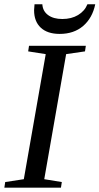

<svg xmlns="http://www.w3.org/2000/svg" viewBox="-24 -866 459 886"><path d="M180.2 -39.1 261.2 -25.9 257.3 0H-3.9L0 -25.9L85.9 -39.1L187 -616.2L106 -628.9L109.9 -654.8H372.1L368.2 -628.9L281.2 -616.2ZM251.5 -709.5Q194.8 -709.5 164.1 -738.3Q133.3 -767.1 133.3 -818.8L135.3 -846.2H171.4Q173.3 -814.5 198 -796.4Q222.7 -778.3 263.7 -778.3Q305.7 -778.3 336.2 -796.6Q366.7 -814.9 379.4 -846.2H415.5Q402.3 -782.7 359.6 -746.1Q316.9 -709.5 251.5 -709.5Z"/></svg>

Font: Tinos
Style: Italic
Weight: 400
Italic angle: -16.333°
Designer: Steve Matteson
Foundry: Monotype Imaging Inc.
Version: Version 1.32